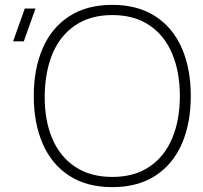

<svg xmlns="http://www.w3.org/2000/svg" viewBox="-20 -755 835 790"><path d="M442 15Q337 15 264.5 -32.2Q192 -79.5 155.5 -164Q119 -248.5 119 -360Q119 -471.5 155.5 -556Q192 -640.5 264.5 -687.8Q337 -735 442 -735Q547 -735 619.5 -687.8Q692 -640.5 728.5 -556Q765 -471.5 765 -360Q765 -248.5 728.5 -164Q692 -79.5 619.5 -32.2Q547 15 442 15ZM442 -27Q532.5 -27 594.8 -69Q657 -111 688.5 -186Q720 -261 720 -360Q720 -459 688.5 -534Q657 -609 594.8 -651Q532.5 -693 442 -693Q352 -693 289.8 -651Q227.5 -609 196.2 -534.2Q165 -459.5 164 -360Q163 -261.5 194.5 -186.2Q226 -111 288.8 -69Q351.5 -27 442 -27ZM78 -585H34L82 -720H126Z"/></svg>

Font: Manrope
Style: Regular
Weight: 400
Designer: Mikhail Sharanda
Foundry: Mikhail Sharanda
Version: Version 4.503